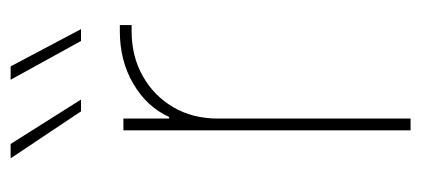

<svg xmlns="http://www.w3.org/2000/svg" viewBox="-238 -562 800 365"><g transform="rotate(-90 162.5 -380.0)"><path d="M96.7 0V-545.9H119.1V-459H122.1Q141.6 -501.5 185.3 -527.1Q229 -552.7 285.2 -552.7Q289.6 -552.7 291 -552.7Q292.5 -552.7 296.9 -552.7V-530.3Q294.4 -530.3 292 -530.3Q289.6 -530.3 285.2 -530.3Q237.3 -530.3 199.7 -509Q162.1 -487.8 140.6 -450.9Q119.1 -414.1 119.1 -366.2V0ZM266.6 -626.5 192.9 -760.3H218.3L289.1 -626.5ZM132.8 -626.5 43.5 -760.3H70.8L155.3 -626.5Z"/></g></svg>

Font: Inter Thin
Style: Regular
Weight: 250
Designer: Rasmus Andersson
Foundry: rsms
Version: Version 4.001;git-66647c0bb